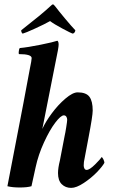

<svg xmlns="http://www.w3.org/2000/svg" viewBox="-20 -870 532 897"><path d="M227.5 -849.6Q230.5 -849.6 238.3 -839.8Q254.9 -817.9 285.2 -781.7Q315.4 -745.6 332 -728.5Q330.6 -716.3 320.3 -712.9Q311 -715.3 271.5 -736.6Q231.9 -757.8 213.9 -771.5Q189 -757.3 143.6 -736.6Q98.1 -715.8 85.9 -712.9Q83 -714.4 80.8 -719.2Q78.6 -724.1 79.1 -728.5Q177.2 -805.2 213.9 -839.8Q223.6 -849.6 227.5 -849.6ZM241.2 -587.9Q187.5 -315.4 185.5 -306.6L177.7 -267.6Q192.9 -301.3 222.2 -340.8Q251.5 -380.4 285.6 -409.4Q319.8 -438.5 342.8 -438.5Q382.3 -438.5 397.7 -418Q413.1 -397.5 413.1 -353.5Q413.1 -329.1 393.6 -227.5L375 -128.9Q371.1 -113.3 371.1 -96.7Q371.1 -88.9 374.5 -82.5Q377.9 -76.2 384.8 -76.2Q398.4 -76.2 424.1 -101.6Q449.7 -127 454.1 -135.7Q458.5 -135.7 463.1 -125.5Q467.8 -115.2 467.8 -109.4Q458.5 -92.3 432.6 -65.4Q406.7 -38.6 371.8 -15.4Q336.9 7.8 312.5 7.8Q286.1 7.8 268.6 -9.3Q251 -26.4 251 -61.5Q251 -85 259.8 -120.1L282.2 -236.3Q284.7 -246.1 289.3 -274.9Q293.9 -303.7 293.9 -310.5Q293.9 -318.8 289.8 -325Q285.6 -331.1 278.3 -331.1Q264.2 -331.1 238.3 -297.1Q212.4 -263.2 185.8 -205.3Q159.2 -147.5 146.5 -88.9L127 0Q107.4 5.9 72.3 5.9Q38.1 5.9 14.6 0Q110.8 -496.6 119.1 -546.9Q127.9 -588.9 127.9 -598.6Q127.9 -617.2 68.4 -617.2Q66.4 -620.1 67.9 -631.3Q69.3 -642.6 72.3 -645.5Q109.9 -648.9 169.9 -661.1Q230 -673.3 248 -679.7Q253.9 -676.3 253.9 -661.1Q253.9 -647 241.2 -587.9Z"/></svg>

Font: Crimson
Style: BoldItalic
Weight: 700
Italic angle: -11°
Version: Version 0.8